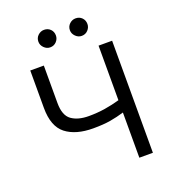

<svg xmlns="http://www.w3.org/2000/svg" viewBox="-163 -1052 1041 1171"><g transform="rotate(-20 357.0 -466.0)"><path d="M95.2 -727.3H183.2V-484.4Q183.2 -403.4 224.8 -373.6Q266.3 -343.8 336.6 -343.8Q391.7 -343.8 441.8 -351.7Q491.8 -359.7 538.4 -373.2V-727.3H626.4V0H538.4V-293.3Q494 -279.8 448.3 -272Q402.7 -264.2 336.6 -264.2Q223.7 -264.2 159.4 -314.1Q95.2 -364 95.2 -484.4ZM258.5 -818.2Q236.2 -818.2 218.9 -835.4Q201.7 -852.6 201.7 -875Q201.7 -899.5 218.9 -915.7Q236.2 -931.8 258.5 -931.8Q283 -931.8 299.2 -915.7Q315.3 -899.5 315.3 -875Q315.3 -852.6 299.2 -835.4Q283 -818.2 258.5 -818.2ZM463.1 -818.2Q440.7 -818.2 423.5 -835.4Q406.2 -852.6 406.2 -875Q406.2 -899.5 423.5 -915.7Q440.7 -931.8 463.1 -931.8Q487.6 -931.8 503.7 -915.7Q519.9 -899.5 519.9 -875Q519.9 -852.6 503.7 -835.4Q487.6 -818.2 463.1 -818.2Z"/></g></svg>

Font: Inter Zeller
Style: Regular
Weight: 400
Designer: Rasmus Andersson; Joe Bland
Foundry: zeller
Version: Version 3.015;git-dec3a8cb1